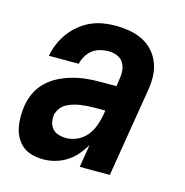

<svg xmlns="http://www.w3.org/2000/svg" viewBox="-85 -608 671 696"><g transform="rotate(15 250.0 -260.0)"><path d="M137 8Q116 8 96 3Q76 -2 61 -13.5Q46 -25 36 -42.5Q26 -60 22 -79.5Q18 -99 18 -119.5Q18 -140 21 -161Q25 -187 36.5 -211.5Q48 -236 68 -255Q88 -274 112.5 -286Q137 -298 162.5 -305Q188 -312 214 -314.5Q240 -317 265 -317H325L329 -345Q332 -361 330.5 -377.5Q329 -394 320.5 -407Q312 -420 297 -426Q282 -432 265 -432Q250 -432 234 -428Q218 -424 205 -414Q192 -404 183.5 -389.5Q175 -375 172 -360H60Q64 -383 73.5 -405.5Q83 -428 97.5 -448Q112 -468 131.5 -484Q151 -500 173 -510Q195 -520 218.5 -524Q242 -528 265 -528Q292 -528 318.5 -523.5Q345 -519 368 -507.5Q391 -496 408 -477Q425 -458 434 -434Q443 -410 443.5 -383Q444 -356 439 -329L385 0H272L286 -85Q274 -65 258.5 -47Q243 -29 223 -16.5Q203 -4 181 2Q159 8 137 8ZM197 -88Q218 -88 238.5 -97.5Q259 -107 273 -124Q287 -141 294.5 -161.5Q302 -182 306 -203L309 -221H265Q253 -221 240 -220Q227 -219 214 -217Q201 -215 188.5 -211Q176 -207 164 -200.5Q152 -194 144 -182.5Q136 -171 133 -159Q131 -144 134 -130Q137 -116 146 -106Q155 -96 169 -92Q183 -88 197 -88Z"/></g></svg>

Font: Iosevka SS04 Oblique
Style: Bold
Weight: 700
Italic angle: -9°
Monospace: yes
Designer: Belleve Invis
Foundry: Belleve Invis
Version: Version 19.0.0; ttfautohint (v1.8.4)